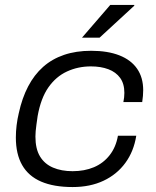

<svg xmlns="http://www.w3.org/2000/svg" viewBox="-20 -743 630 775"><path d="M273 12Q197 12 146 -10Q95 -32 69.5 -76.5Q44 -121 44 -188Q44 -212 47 -237Q50 -262 56 -287Q69 -347 93.5 -394Q118 -441 154 -473Q190 -505 238.5 -521.5Q287 -538 348 -538Q415 -538 462 -519.5Q509 -501 533.5 -465.5Q558 -430 558 -379Q558 -368 557 -356Q556 -344 554 -331H478Q480 -341 481 -350Q482 -359 482 -368Q482 -405 465 -428.5Q448 -452 417.5 -463.5Q387 -475 347 -475Q295 -475 250.5 -454.5Q206 -434 175.5 -390.5Q145 -347 132 -275Q129 -254 127 -239.5Q125 -225 124 -213.5Q123 -202 123 -192Q123 -142 141.5 -111.5Q160 -81 194 -66.5Q228 -52 273 -52Q321 -52 359 -68Q397 -84 422.5 -116.5Q448 -149 456 -195H530Q520 -132 486 -85.5Q452 -39 398 -13.5Q344 12 273 12ZM311 -591 425 -723H522V-720L382 -591Z"/></svg>

Font: Archivo SemiExpanded Light
Style: Italic
Weight: 300
Width: 6
Italic angle: -10°
Designer: Hector Gatti
Foundry: Omnibus-Type
Version: Version 2.001